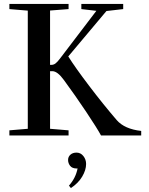

<svg xmlns="http://www.w3.org/2000/svg" viewBox="-20 -683 751 968"><path d="M27.3 0V-25.9L120.1 -33.7V-629.4L27.3 -637.2V-663.1H325.7V-637.2L232.4 -629.9V-356H239.3Q250.5 -356 260 -363.3Q269.5 -370.6 281.7 -386.7L465.8 -628.4L390.1 -637.2V-663.1H601.1V-637.2L516.6 -627.4L324.2 -398.4Q359.4 -342.3 429.7 -249.8Q500 -157.2 568.4 -77.6Q607.9 -32.2 691.9 -22.9V0H489.3Q470.2 -35.6 415.3 -117.9Q360.4 -200.2 302.7 -278.8Q270 -324.2 243.7 -324.2H232.4V-33.7L325.7 -25.9V0ZM337.4 265.1 327.6 252.9Q361.8 214.4 371.1 166.5H367.2Q343.8 166.5 333.5 153.1Q323.2 139.6 323.2 123.5Q323.2 107.4 335 96.9Q346.7 86.4 365.7 86.4Q386.7 86.4 400.4 103.8Q414.1 121.1 414.1 143.6Q414.1 174.3 394.3 207.5Q374.5 240.7 337.4 265.1Z"/></svg>

Font: Elstob Medium
Style: Regular
Weight: 500
Designer: Peter S. Baker
Version: Version 1.015